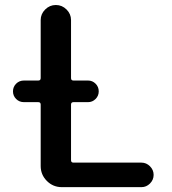

<svg xmlns="http://www.w3.org/2000/svg" viewBox="-20 -774 691 772"><path d="M76.2 -363.3Q57.6 -363.3 44.9 -376Q32.2 -388.7 32.2 -406.7Q32.2 -424.8 44.9 -437.5Q57.6 -450.2 76.2 -450.2H133.8Q143.6 -450.2 143.6 -460V-693.4Q143.6 -717.8 161.6 -735.8Q179.7 -753.9 204.6 -753.9Q229.5 -753.9 247.6 -735.8Q265.6 -717.8 265.6 -693.4V-460Q265.6 -450.2 275.4 -450.2H334Q351.6 -450.2 364.3 -437.5Q377 -424.8 377 -406.7Q377 -388.7 364.3 -376Q351.6 -363.3 334 -363.3H275.4Q265.6 -363.3 265.6 -353.5V-129.9Q265.6 -120.1 275.4 -120.1H548.8Q568.4 -120.1 583 -105.5Q597.7 -90.8 597.7 -70.8Q597.7 -50.8 583 -36.1Q568.4 -21.5 548.8 -21.5H228.5Q193.4 -21.5 168.5 -46.4Q143.6 -71.3 143.6 -106.4V-353.5Q143.6 -363.3 133.8 -363.3Z"/></svg>

Font: Gen Jyuu GothicX Medium
Style: Regular
Weight: 500
Designer: Ryoko NISHIZUKA (kana &amp; ideographs); Paul D. Hunt (Latin, Greek &amp; Cyrillic); Wenlong ZHANG (bopomofo); Sandoll C
Version: Version 1.058.20140828